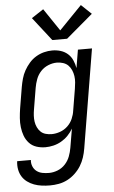

<svg xmlns="http://www.w3.org/2000/svg" viewBox="-71 -809 635 1074"><g transform="rotate(-5 246.5 -272.0)"><path d="M166 223Q142 223 119.5 220Q97 217 76.5 209.5Q56 202 38.5 189Q21 176 10 158Q-1 140 -5 118Q-9 96 -6 72H71Q69 91 76 108Q83 125 97 135.5Q111 146 129 149.5Q147 153 166 153Q190 153 214.5 143.5Q239 134 257 114.5Q275 95 284 71Q293 47 297 23L315 -83Q303 -62 286 -44.5Q269 -27 248 -15Q227 -3 204 2.5Q181 8 159 8Q132 8 108 0Q84 -8 67.5 -26Q51 -44 42.5 -67Q34 -90 31 -115.5Q28 -141 30 -167Q32 -193 36 -219L56 -339Q60 -362 66.5 -385.5Q73 -409 85 -430.5Q97 -452 113.5 -471Q130 -490 151.5 -503Q173 -516 196.5 -522Q220 -528 243 -528Q268 -528 290.5 -521Q313 -514 330 -499Q347 -484 356.5 -462.5Q366 -441 370 -418L387 -520H466L374 34Q370 59 362 83.5Q354 108 340.5 130Q327 152 307 171Q287 190 263.5 202Q240 214 215 218.5Q190 223 166 223ZM200 -62Q223 -62 247 -70.5Q271 -79 289.5 -96.5Q308 -114 318 -137Q328 -160 331 -183L351 -303Q354 -321 355.5 -339Q357 -357 354.5 -374.5Q352 -392 345 -408Q338 -424 326.5 -435.5Q315 -447 298 -452.5Q281 -458 263 -458Q239 -458 214.5 -448Q190 -438 172.5 -419Q155 -400 146 -376Q137 -352 133 -328L113 -208Q110 -191 109 -173.5Q108 -156 110.5 -139.5Q113 -123 120 -108Q127 -93 138.5 -82Q150 -71 166.5 -66.5Q183 -62 200 -62ZM249 -586 146 -718 213 -762 298 -636 425 -767 482 -713 332 -586Z"/></g></svg>

Font: Iosevka SS04 Oblique
Style: Regular
Weight: 400
Italic angle: -9°
Monospace: yes
Designer: Belleve Invis
Foundry: Belleve Invis
Version: Version 19.0.0; ttfautohint (v1.8.4)